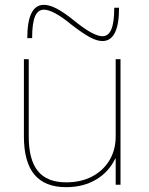

<svg xmlns="http://www.w3.org/2000/svg" viewBox="-20 -765 618 795"><path d="M254 10Q166 10 122.5 -42Q79 -94 79 -200V-520H99V-200Q99 -103 137 -56.5Q175 -10 254 -10Q315 -10 361 -34Q407 -58 433 -101Q459 -144 459 -200V-520H479V0H459V-108H457Q430 -52 377 -21Q324 10 254 10ZM404 -595Q381 -595 351 -611.5Q321 -628 277 -662Q237 -695 208.5 -710Q180 -725 162 -725Q137 -725 125 -697Q113 -669 113 -607H93Q93 -745 162 -745Q185 -745 215.5 -729Q246 -713 289 -678Q330 -645 358 -630Q386 -615 404 -615Q429 -615 441 -643.5Q453 -672 453 -733H473Q473 -595 404 -595Z"/></svg>

Font: M PLUS 1 Thin
Style: Regular
Weight: 100
Designer: Coji Morishita
Foundry: UNDERFOREST DESIGN
Version: Version 1.001